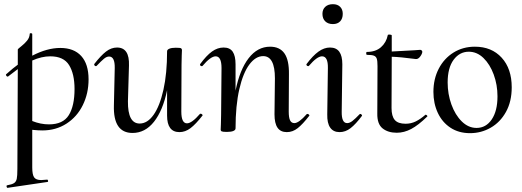

<svg xmlns="http://www.w3.org/2000/svg" viewBox="-20 -622 2491 917"><path d="M134 -2V178Q134 212 143 225Q152 238 177 238Q184 238 204 236Q208 235 209.5 240.5Q211 246 207 247L17 275Q13 276 11.5 270Q10 264 14 263Q37 259 47 252.5Q57 246 60 232Q63 218 63 185L65 -292Q35 -270 19 -257L17 -256Q13 -256 10 -260.5Q7 -265 9 -267Q45 -299 65 -313V-386Q65 -388 81 -400.5Q97 -413 109 -427.5Q121 -442 122 -460Q122 -464 128 -463.5Q134 -463 134 -459V-356Q205 -393 268 -393Q333 -393 368 -354.5Q403 -316 403 -243Q403 -176 375.5 -120Q348 -64 297.5 -31.5Q247 1 182 1Q161 1 134 -2ZM134 -333V-44Q174 -28 214 -28Q281 -28 308.5 -72Q336 -116 336 -197Q336 -269 310 -311Q284 -353 220 -353Q179 -353 134 -333Z M938 -79Q942 -79 945.5 -75.5Q949 -72 947 -70Q915 -29 890 -10Q865 9 837 9Q778 9 778 -70V-191Q758 -94 715.5 -40.5Q673 13 613 13Q520 13 524 -119L528 -297Q529 -352 501 -352Q489 -352 476 -341Q463 -330 442 -308Q440 -306 438 -306Q434 -306 431.5 -309.5Q429 -313 430 -316Q461 -356 486 -375.5Q511 -395 539 -395Q599 -395 596 -309L591 -138Q590 -32 647 -32Q684 -32 713.5 -73.5Q743 -115 760.5 -193Q778 -271 778 -377Q778 -385 789 -389.5Q800 -394 819 -394Q840 -394 844.5 -391.5Q849 -389 849 -383Q849 -376 848 -358Q847 -340 847 -312L846 -89Q846 -33 873 -33Q896 -33 935 -78Q936 -79 938 -79Z M1448 -78Q1452 -78 1455.5 -74.5Q1459 -71 1457 -69Q1426 -29 1402 -10Q1378 9 1350 9Q1320 9 1305.5 -12Q1291 -33 1291 -76L1293 -248Q1293 -354 1237 -354Q1201 -354 1171 -314Q1141 -274 1123 -196Q1105 -118 1105 -9Q1105 -1 1094.5 3.5Q1084 8 1064 8Q1044 8 1039 5.5Q1034 3 1034 -3Q1034 -10 1035 -28Q1036 -46 1036 -74L1038 -297Q1038 -353 1010 -353Q986 -353 947 -307Q946 -306 943 -306Q939 -306 936.5 -309.5Q934 -313 936 -316Q966 -357 992.5 -376Q1019 -395 1048 -395Q1078 -395 1091.5 -375Q1105 -355 1105 -315V-189Q1125 -289 1167.5 -344Q1210 -399 1270 -399Q1316 -399 1338.5 -367Q1361 -335 1360 -267L1359 -89Q1359 -60 1365.5 -47Q1372 -34 1386 -34Q1407 -34 1445 -77Q1446 -78 1448 -78Z M1543 -76 1546 -297Q1547 -353 1518 -353Q1494 -353 1455 -307Q1454 -306 1452 -306Q1448 -306 1445 -309.5Q1442 -313 1444 -316Q1474 -356 1501 -375.5Q1528 -395 1556 -395Q1586 -395 1600.5 -375Q1615 -355 1615 -315L1612 -89Q1611 -34 1638 -34Q1650 -34 1663.5 -44.5Q1677 -55 1698 -77Q1699 -78 1701 -78Q1704 -78 1707 -74.5Q1710 -71 1709 -69Q1679 -29 1654.5 -10Q1630 9 1602 9Q1572 9 1557 -12.5Q1542 -34 1543 -76ZM1520 -556Q1520 -577 1533.5 -589.5Q1547 -602 1570 -602Q1592 -602 1604.5 -589.5Q1617 -577 1617 -556Q1617 -533 1604.5 -520Q1592 -507 1570 -507Q1547 -507 1533.5 -520Q1520 -533 1520 -556Z M2013 -74Q2016 -74 2019.5 -70.5Q2023 -67 2020 -65Q1978 -24 1944 -6Q1910 12 1875 12Q1833 12 1807 -9Q1781 -30 1782 -80L1783 -306Q1783 -331 1779.5 -341.5Q1776 -352 1766 -356Q1756 -360 1733 -360Q1729 -360 1729 -367Q1729 -374 1732 -374Q1774 -374 1799.5 -396.5Q1825 -419 1832 -454Q1832 -457 1839 -457Q1843 -457 1847 -456Q1851 -455 1851 -453V-376Q1875 -377 1960 -382Q1980 -384 1987 -384Q1991 -384 1994 -381Q1997 -378 1997 -374Q1996 -364 1986.5 -351.5Q1977 -339 1966 -340Q1890 -350 1851 -351L1850 -106Q1850 -67 1865.5 -49Q1881 -31 1917 -31Q1943 -31 1965.5 -42Q1988 -53 2012 -74Z M2050 -183Q2050 -245 2075.5 -294Q2101 -343 2146 -371Q2191 -399 2248 -399Q2328 -399 2376 -346.5Q2424 -294 2424 -205Q2424 -137 2396.5 -87.5Q2369 -38 2323.5 -12Q2278 14 2225 14Q2171 14 2131.5 -12Q2092 -38 2071 -83Q2050 -128 2050 -183ZM2356 -162Q2356 -217 2338 -266Q2320 -315 2289 -345Q2258 -375 2219 -375Q2175 -375 2146.5 -336.5Q2118 -298 2118 -228Q2118 -173 2136 -123Q2154 -73 2185.5 -42Q2217 -11 2256 -11Q2301 -11 2328.5 -51.5Q2356 -92 2356 -162Z"/></svg>

Font: Cormorant Upright Medium
Style: Regular
Weight: 500
Designer: Christian Thalmann (Catharsis Fonts)
Foundry: Catharsis Fonts
Version: Version 3.302